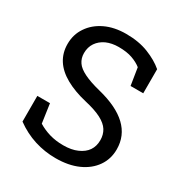

<svg xmlns="http://www.w3.org/2000/svg" viewBox="-171 -847 930 982"><g transform="rotate(30 294.5 -355.5)"><path d="M295.9 10.3Q231 10.3 170.9 -8.8Q110.8 -27.8 56.2 -67.4V-219.2H130.9L147 -107.4Q178.7 -87.9 215.8 -77.1Q252.9 -66.4 295.9 -66.4Q345.2 -66.4 378.9 -81.5Q448.7 -111.8 448.7 -184.1Q448.7 -216.3 433.1 -241.7Q417.5 -266.6 381.6 -285.4Q345.7 -304.2 283.7 -318.4Q212.4 -335 160.2 -364.3Q57.1 -422.4 57.1 -526.9Q57.1 -583 86.9 -626.5Q116.2 -670.4 168.9 -695.8Q221.7 -721.2 292 -721.2Q366.7 -721.2 424.1 -698.5Q481.4 -675.8 518.6 -643.6V-501.5H443.8L427.7 -603Q405.8 -620.6 373 -632.3Q340.3 -644 292 -644Q252 -644 219.7 -629.9Q188.5 -615.2 170.9 -589.4Q153.3 -563.5 153.3 -528.3Q153.3 -497.6 169.4 -474.6Q198.7 -431.2 316.9 -401.9Q544.9 -345.2 544.9 -185.1Q544.9 -127.9 514.2 -84Q483.4 -39.6 427.5 -14.6Q371.6 10.3 295.9 10.3Z"/></g></svg>

Font: Suwannaphum
Style: Regular
Weight: 400
Designer: Danh Hong
Version: Version 8.002; ttfautohint (v1.8.3)